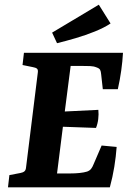

<svg xmlns="http://www.w3.org/2000/svg" viewBox="-20 -798 561 818"><path d="M418 -418 411 -481Q410 -494 406.5 -500.5Q403 -507 391 -511Q379 -516 363.5 -516.5Q348 -517 334 -517H281L256 -323L399 -330Q401 -311 398.5 -290.5Q396 -270 389 -253L248 -258L223 -59H278Q300 -59 319 -61Q338 -63 351 -67Q362 -71 368 -78.5Q374 -86 379 -99L413 -178L477 -172Q474 -131 467 -87.5Q460 -44 448 0H14L20 -52L67 -61Q78 -63 84 -68Q90 -73 91 -85L141 -488Q143 -501 137.5 -505.5Q132 -510 120 -512L76 -521L82 -573H504Q502 -537 496.5 -497.5Q491 -458 482 -418ZM223 -614 202 -659 401 -778 451 -698Q424 -680 384.5 -664Q345 -648 302.5 -635.5Q260 -623 223 -614Z"/></svg>

Font: Yrsa
Style: Bold Italic
Weight: 700
Italic angle: -7.10001°
Version: Version 2.004